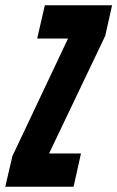

<svg xmlns="http://www.w3.org/2000/svg" viewBox="-46 -708 445 728"><path d="M-26 0 1 -116 212 -562H95L124 -688H379L353 -572L140 -126H261L233 0Z"/></svg>

Font: Saira Ultra Condensed Black
Style: Italic
Weight: 900
Width: 1
Italic angle: -12°
Designer: Hector Gatti with collaboration of the Omnibus-Type team
Foundry: Omnibus-Type
Version: Version 1.001; ttfautohint (v1.8)